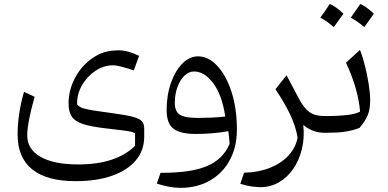

<svg xmlns="http://www.w3.org/2000/svg" viewBox="-20 -659 1924 953"><path d="M644 -309.6Q611.8 -320.8 583.5 -327.9Q555.2 -335 543 -335Q494.6 -335 453.1 -307.1Q411.6 -279.3 386.5 -235.1Q361.3 -190.9 362.8 -141.1Q369.1 -133.3 377.2 -128.2Q385.3 -123 402.3 -118.9Q419.4 -114.7 451.4 -109.6Q483.4 -104.5 538.1 -97.2Q604 -88.4 637.9 -79.6Q671.9 -70.8 683.8 -57.6Q695.8 -44.4 695.8 -22V19.5Q695.8 87.4 654.1 137Q612.3 186.5 535.9 213.4Q459.5 240.2 355.5 240.2Q212.9 240.2 140.1 181.9Q67.4 123.5 67.4 9.3Q67.4 -92.3 99.1 -203.1L151.9 -178.7Q115.2 -48.8 115.2 13.2Q115.2 82 181.4 119.6Q247.6 157.2 368.2 157.2Q556.2 157.2 650.4 64.9V2.4Q643.1 -2 631.3 -4.9Q619.6 -7.8 590.8 -11.7Q562 -15.6 503.9 -22Q431.6 -30.3 391.6 -43.5Q351.6 -56.6 335.9 -80.8Q320.3 -105 320.3 -145Q320.3 -218.8 359.1 -284.4Q397.9 -350.1 462.4 -384.8Q505.9 -409.2 570.3 -409.2Q614.3 -409.2 670.4 -381.8Z M875.5 273.4Q847.2 273.4 817.1 267.6Q787.1 261.7 758.3 252.4L776.9 198.7Q924.3 199.7 1005.6 166Q1086.9 132.3 1119.6 55.7Q1119.1 38.6 1117.4 24.2Q1115.7 9.8 1113.3 -7.8Q1075.2 -1 1033.7 2.4Q992.2 5.9 951.2 5.9Q875 5.9 841.1 -20Q807.1 -45.9 807.1 -112.3Q807.1 -187 828.6 -247.6Q850.1 -308.1 885.5 -343.8Q920.9 -379.4 962.9 -379.4Q1014.2 -379.4 1058.1 -332.5Q1102.1 -285.6 1128.9 -203.6Q1155.8 -121.6 1155.8 -16.1Q1155.8 70.8 1120.4 136Q1085 201.2 1021.7 237.3Q958.5 273.4 875.5 273.4ZM1098.1 -80.6Q1082.5 -186.5 1038.8 -245.4Q995.1 -304.2 942.9 -304.2Q917 -304.2 895.3 -283Q873.5 -261.7 860.6 -226.3Q847.7 -190.9 847.7 -148.4Q847.7 -105.5 872.8 -89.6Q897.9 -73.7 960.4 -73.7Q992.2 -73.7 1028.6 -75.2Q1064.9 -76.7 1098.1 -80.6Z M1402.3 -285.2 1463.4 -169.9Q1488.3 -122.6 1515.9 -102.8Q1543.5 -83 1590.8 -83H1591.3V0H1590.8Q1558.1 0 1532.5 -10.5Q1506.8 -21 1485.4 -39.1Q1492.2 25.4 1478.3 81.5Q1464.4 137.7 1434.8 180.2Q1405.3 222.7 1363.5 246.3Q1321.8 270 1272.9 270Q1252 270 1226.8 266.1Q1201.7 262.2 1172.9 253.4L1191.4 198.2Q1261.7 196.8 1318.4 174.6Q1375 152.3 1411.4 113.5Q1447.8 74.7 1457 23.9Q1448.7 -28.3 1422.9 -84.7Q1397 -141.1 1347.2 -216.3Z M1569.8 -571.3Q1594.7 -605 1616.7 -639.2Q1648.4 -626.5 1684.6 -590.8Q1651.4 -544.4 1636.7 -524.4Q1606 -552.2 1569.8 -571.3ZM1835.9 -590.8 1788.1 -524.4Q1755.4 -553.2 1721.2 -571.3Q1739.7 -597.7 1768.1 -639.2Q1795.4 -628.9 1835.9 -590.8ZM1591.3 0Q1575.7 0 1575.7 -31.7V-51.3Q1575.7 -83 1591.3 -83H1609.9Q1657.7 -83 1701.2 -87.9Q1744.6 -92.8 1767.1 -105Q1763.7 -154.8 1747.1 -215.3Q1730.5 -275.9 1697.3 -347.7L1766.6 -411.1Q1780.3 -377.9 1791.7 -331.5Q1803.2 -285.2 1810.3 -239.5Q1817.4 -193.8 1817.4 -161.6Q1817.4 -117.7 1805.7 -88.4Q1793.9 -59.1 1764.2 -23.9Q1727.1 -10.3 1690.7 -5.1Q1654.3 0 1603.5 0Z"/></svg>

Font: Pinar DS1 Regular
Style: Regular
Weight: 400
Designer: Amin Abedi
Version: Version 3.000